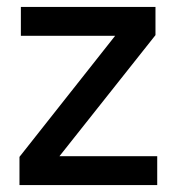

<svg xmlns="http://www.w3.org/2000/svg" viewBox="-20 -532 516 552"><path d="M36 0V-81L311 -429H40V-512H427V-431L151 -83H432V0Z"/></svg>

Font: DM Sans 12pt Medium
Style: Regular
Weight: 500
Version: Version 4.004;gftools[0.9.30]